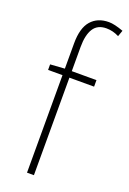

<svg xmlns="http://www.w3.org/2000/svg" viewBox="-154 -861 615 914"><g transform="rotate(20 153.0 -403.5)"><path d="M295 -759 306 -790Q260 -807 232 -807Q175 -807 142.5 -770Q110 -733 110 -655V-527L37 -522V-494H110V0H145V-494H270V-527H145V-650Q145 -710 165.5 -742.5Q186 -775 231 -775Q264 -775 295 -759Z"/></g></svg>

Font: Spoqa Han Sans Neo Thin
Style: Regular
Weight: 100
Designer: [Spoqa Han Sans Neo] Dong-huui Kim  Younghwa Kang  Yujin Lee  [Noto Sans] Ryoko NISHIZUKA  (kana & ideographs); Paul D. 
Foundry: Spoqa (http://www.spoqa-han-sans.com)
Version: Version 1.100;hotconv 1.0.109;makeotfexe 2.5.65596